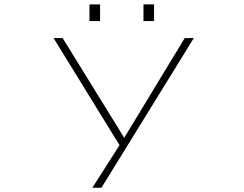

<svg xmlns="http://www.w3.org/2000/svg" viewBox="-20 -678 1140 898"><path d="M412 200 539 1 230.5 -500H273L561 -33.5L844 -500H886.5L454.5 200ZM398.5 -657.5H448V-579.5H398.5ZM651 -657.5H700.5V-579.5H651Z"/></svg>

Font: Trispace Expanded Thin
Style: Regular
Weight: 100
Width: 7
Designer: Tyler Finck
Foundry: Etcetera Type Company
Version: Version 1.210; ttfautohint (v1.8.3)